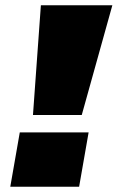

<svg xmlns="http://www.w3.org/2000/svg" viewBox="-20 -708 446 728"><path d="M105 -272 135 -688H406L290 -272ZM19 0 55 -206H316L280 0Z"/></svg>

Font: Archivo Expanded Black
Style: Italic
Weight: 900
Width: 7
Italic angle: -10°
Designer: Hector Gatti
Foundry: Omnibus-Type
Version: Version 2.001